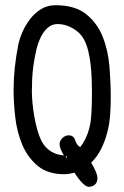

<svg xmlns="http://www.w3.org/2000/svg" viewBox="-20 -753 474 735"><path d="M32 -409Q32 -451 36.5 -493Q41 -535 49 -577Q54 -603 66 -630.5Q78 -658 96 -681Q114 -704 138 -718.5Q162 -733 192 -733Q267 -733 309.5 -699Q352 -665 373 -612.5Q394 -560 399 -497.5Q404 -435 404 -378Q404 -346 401.5 -312Q399 -278 390.5 -245.5Q382 -213 367.5 -183.5Q353 -154 329 -130Q337 -118 345 -100Q353 -82 353 -71Q353 -55 343.5 -46.5Q334 -38 320 -38Q300 -38 265 -92Q256 -90 247 -88Q238 -86 227 -86Q163 -86 124.5 -118Q86 -150 65.5 -198.5Q45 -247 38.5 -303.5Q32 -360 32 -409ZM139 -213Q153 -187 175 -173.5Q197 -160 225 -158L223 -161Q215 -174 211.5 -184.5Q208 -195 208 -201Q208 -214 219 -224.5Q230 -235 243 -235Q261 -235 267 -218Q269 -212 273.5 -203.5Q278 -195 287 -190Q299 -204 310.5 -229.5Q322 -255 327 -288Q329 -302 330.5 -330.5Q332 -359 332 -403Q332 -425 331 -451.5Q330 -478 327 -505Q324 -532 318 -557Q312 -582 302 -601Q288 -628 259 -644.5Q230 -661 201 -661Q179 -661 163 -647Q147 -633 136 -610.5Q125 -588 118.5 -559.5Q112 -531 108 -502.5Q104 -474 103 -447.5Q102 -421 102 -403Q102 -383 104.5 -357.5Q107 -332 111.5 -306Q116 -280 123 -255.5Q130 -231 139 -213ZM235 -148V-157L232 -153V-148Z"/></svg>

Font: PreciousPlastic
Style: Regular
Weight: 700
Version: Version 001.006